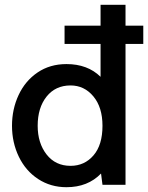

<svg xmlns="http://www.w3.org/2000/svg" viewBox="-20 -770 617 800"><path d="M577 -587H503V0H407L401 -47Q346 10 257 10Q191 10 139 -24Q87 -58 58.5 -117Q30 -176 30 -246Q30 -315 57.5 -374Q85 -433 136.5 -468Q188 -503 257 -503Q345 -503 399 -450V-587H249V-663H399V-750H503V-663H577ZM407 -246Q407 -323 369 -368.5Q331 -414 274 -414Q211 -414 174 -367.5Q137 -321 137 -246Q137 -174 174 -126.5Q211 -79 274 -79Q332 -79 369.5 -122.5Q407 -166 407 -246Z"/></svg>

Font: Cabin Medium
Style: Regular
Weight: 500
Designer: Pablo Impallari
Foundry: Pablo Impallari. http://www.impallari.com Igino Marini. http://www.ikern.com
Version: Version 2.001